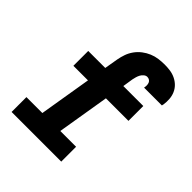

<svg xmlns="http://www.w3.org/2000/svg" viewBox="-203 -875 1006 1006"><g transform="rotate(45 300.0 -371.5)"><path d="M46 0V-110H164L212 -400H104V-510H230L243 -586Q247 -608 254.5 -629.5Q262 -651 276 -670.5Q290 -690 309 -704.5Q328 -719 349.5 -728Q371 -737 393.5 -740Q416 -743 438 -743Q459 -743 479.5 -740Q500 -737 518.5 -728Q537 -719 551 -705Q565 -691 573 -672.5Q581 -654 582.5 -633Q584 -612 581 -591Q580 -588 579.5 -586Q579 -584 579 -581H447Q447 -582 447 -582.5Q447 -583 447 -584Q449 -592 448.5 -601Q448 -610 445 -617Q442 -624 435 -628.5Q428 -633 419 -633Q409 -633 400 -625.5Q391 -618 386 -608.5Q381 -599 378 -588.5Q375 -578 373 -568L364 -510H512V-400H345L297 -110H414V0Z"/></g></svg>

Font: Iosevka Slab XBdExObl
Style: Regular
Weight: 800
Width: 7
Italic angle: -9°
Monospace: yes
Designer: Belleve Invis
Foundry: Belleve Invis
Version: Version 11.1.0; ttfautohint (v1.8.3)